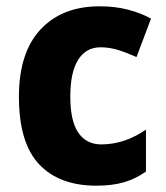

<svg xmlns="http://www.w3.org/2000/svg" viewBox="-20 -579 525 609"><path d="M286 10Q168 10 104 -58Q40 -126 40 -272Q40 -412 108.5 -485.5Q177 -559 296 -559Q345 -559 385.5 -548.5Q426 -538 459 -520L413 -398Q382 -412 354.5 -420.5Q327 -429 299 -429Q253 -429 228 -389.5Q203 -350 203 -273Q203 -195 228.5 -158Q254 -121 301 -121Q339 -121 374.5 -133Q410 -145 443 -168V-35Q411 -12 373.5 -1Q336 10 286 10Z"/></svg>

Font: Noto Sans Devanagari UI SemiCondensed ExtraBold
Style: Regular
Weight: 800
Width: 4
Designer: Jelle Bosma - Monotype Design Team
Foundry: Monotype Imaging Inc.
Version: Version 2.004; ttfautohint (v1.8.4.7-5d5b)